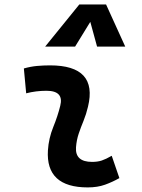

<svg xmlns="http://www.w3.org/2000/svg" viewBox="-20 -815 626 845"><path d="M471.7 -129.4 505.4 -31.2Q475.6 -14.2 442.4 -2.2Q409.2 9.8 366.2 9.8Q180.7 9.8 190.9 -153.3Q194.3 -206.5 214.4 -255.9Q234.4 -305.2 245.1 -349.1Q262.2 -415.5 184.6 -415.5Q138.2 -415.5 95.2 -404.3L85 -513.7Q113.8 -522 142.6 -524.7Q171.4 -527.3 200.2 -527.3Q411.6 -527.3 367.2 -345.2Q359.4 -312 347.7 -283.4Q335.9 -254.9 326.4 -226.8Q316.9 -198.7 314.5 -166.5Q310.1 -102.5 385.3 -102.5Q409.7 -102.5 428 -108.6Q446.3 -114.7 471.7 -129.4ZM446.8 -795.4 531.2 -609.9H407.2L377.4 -718.8L310.5 -609.9H178.7L329.1 -795.4Z"/></svg>

Font: Cascadia Code NF SemiBold
Style: Italic
Weight: 600
Italic angle: -10°
Monospace: yes
Designer: Aaron Bell
Foundry: Saja Typeworks
Version: Version 2404.023; ttfautohint (v1.8.4)